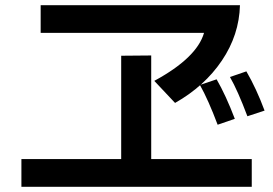

<svg xmlns="http://www.w3.org/2000/svg" viewBox="-20 -719 1040 731"><path d="M61.5 -7.8V-113.3H441.4V-506.8L555.7 -507.8V-113.3H938.5V-7.8ZM134.8 -593.8V-699.2H893.6Q890.6 -585.9 824.7 -488.3Q758.8 -390.6 646.5 -327.1L567.4 -411.1Q729.5 -499 756.8 -593.8ZM741.2 -395.5 804.7 -417Q839.8 -356.4 874 -266.6L808.6 -244.1Q773.4 -337.9 741.2 -395.5ZM855.5 -425.8 918 -447.3Q956.1 -381.8 987.3 -297.9L921.9 -276.4Q884.8 -375 855.5 -425.8Z"/></svg>

Font: GenEi M Gothic v2 Medium
Style: Regular
Weight: 500
Version: Version 2.0